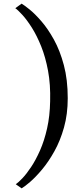

<svg xmlns="http://www.w3.org/2000/svg" viewBox="-20 -849 453 1053"><path d="M351.5 -310.5Q351.5 -223 331 -150Q310.5 -77 278.2 -19.2Q246 38.5 210.5 80.8Q175 123 144.8 149Q114.5 175 98.5 184L66.5 161.5Q80 152.5 102.5 129Q125 105.5 150.5 67.2Q176 29 199.5 -24Q223 -77 238.2 -144.5Q253.5 -212 255 -294Q257.5 -385.5 243.5 -460.8Q229.5 -536 205.8 -595Q182 -654 155 -696.8Q128 -739.5 103.5 -766.5Q79 -793.5 64 -804L98.5 -829Q112.5 -821 142 -797.2Q171.5 -773.5 207.2 -732.2Q243 -691 276 -631.2Q309 -571.5 330.2 -491.8Q351.5 -412 351.5 -310.5Z"/></svg>

Font: Merriweather 72pt
Style: Regular
Weight: 400
Version: Version 2.100